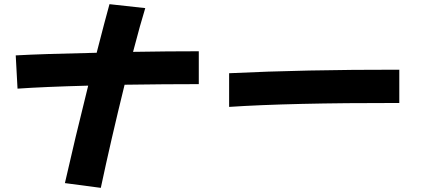

<svg xmlns="http://www.w3.org/2000/svg" viewBox="-20 -843 2040 930"><path d="M683.6 -803.7Q661.1 -731.4 624.5 -591.8Q795.9 -594.7 942.9 -594.7V-435.5Q782.2 -435.5 583.5 -432.6Q517.1 -162.6 468.3 66.9L294.4 43.9Q341.8 -166 407.2 -428.2Q189.5 -422.4 64.9 -413.6L56.2 -574.7Q186.5 -582 448.2 -587.4Q490.2 -751 510.3 -822.8Z M1914.1 -344.2Q1379.9 -344.7 1089.8 -325.2V-488.3Q1453.1 -505.9 1914.1 -505.4Z"/></svg>

Font: Droid Sans
Style: Regular
Weight: 400
Foundry: Ascender Corporation
Version: Version 1.00 build 114